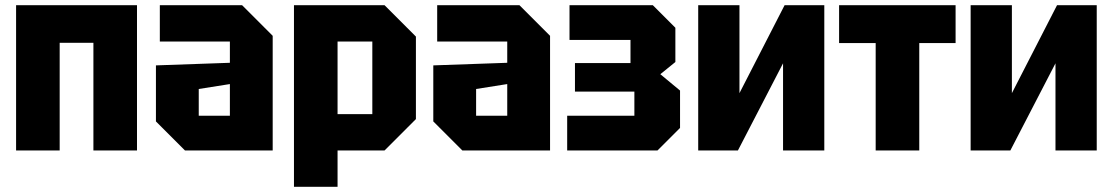

<svg xmlns="http://www.w3.org/2000/svg" viewBox="-20 -580 4288 740"><path d="M42 0V-560H508V0H340V-415H210V0Z M581 -112V-328L866 -338V-420H596V-560H913L1031 -442V0H693ZM746 -237V-134H866V-256Z M1113 140V-560H1462L1583 -439V-121L1462 0H1281V140ZM1415 -420H1281V-140H1415Z M1650 -112V-328L1935 -338V-420H1665V-560H1982L2100 -442V0H1762ZM1815 -237V-134H1935V-256Z M2601 -87 2514 0H2166V-134H2425V-227H2196V-337H2410V-426H2175V-560H2496L2583 -473V-341L2525 -294L2601 -231Z M3157 0H2998V-336L2824 0H2671V-560H2830V-221L3004 -560H3157Z M3523 0V-414H3663V-560H3214V-414H3355V0Z M4207 0H4048V-336L3874 0H3721V-560H3880V-221L4054 -560H4207Z"/></svg>

Font: Tektur SemiCondensed
Style: Bold
Weight: 700
Width: 4
Designer: Adam Jagosz
Foundry: Adam Jagosz
Version: Version 1.005;gftools[0.9.30]